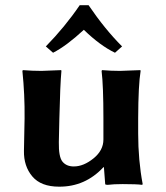

<svg xmlns="http://www.w3.org/2000/svg" viewBox="-20 -698 631 728"><path d="M442.9 -522 416 -498Q359.9 -524.9 297.9 -585Q231.9 -523.9 181.2 -498L153.8 -522Q225.6 -595.2 282.2 -678.2H315.9Q377.9 -586.9 442.9 -522ZM372.1 -64Q303.2 10.3 204.1 9.8Q135.3 9.8 102.5 -29.1Q69.8 -67.9 70.8 -126L73.2 -249Q74.2 -338.9 64.9 -429.2L66.9 -432.1Q103 -429.2 137.2 -429.2L211.9 -432.1L212.9 -429.2Q208 -376 205.1 -249L203.1 -159.2Q202.1 -103 217 -85Q231.9 -66.9 259.8 -66.9Q296.9 -66.9 334.5 -97.4Q372.1 -127.9 372.1 -168.9V-249Q372.1 -373 365.2 -429.2L367.2 -432.1Q401.4 -429.2 435.1 -429.2L512.2 -432.1L513.2 -429.2Q504.4 -376 503.9 -249V-191.9Q503.9 -90.8 521 0L519 2.9Q499 0 445.3 0Q410.6 0 388.2 2.9Q379.4 2.9 378.9 0L374 -64Z"/></svg>

Font: Linux Biolinum O
Style: Bold
Weight: 700
Designer: Philipp H. Poll
Foundry: Philipp H. Poll
Version: Version 1.3.2